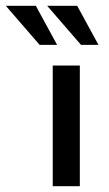

<svg xmlns="http://www.w3.org/2000/svg" viewBox="-100 -639 374 659"><path d="M81 -414H174V0H81ZM-80 -619H23L96 -485H36ZM62 -619H165L238 -485H178Z"/></svg>

Font: Josefin Sans Thin
Style: Regular
Weight: 400
Version: Version 2.000